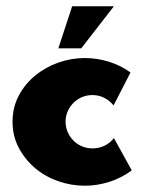

<svg xmlns="http://www.w3.org/2000/svg" viewBox="-20 -578 462 612"><path d="M250 -393Q289 -393 326.5 -381.5Q364 -370 396 -347L342 -242Q330 -257 312.5 -266Q295 -275 275 -275Q257 -275 241.5 -268.5Q226 -262 214.5 -250.5Q203 -239 196 -223.5Q189 -208 189 -190Q189 -172 196 -156.5Q203 -141 214.5 -129.5Q226 -118 241.5 -111.5Q257 -105 275 -105Q295 -105 313 -113.5Q331 -122 343 -138L400 -35Q368 -11 329 1.5Q290 14 250 14Q207 14 165.5 -0.5Q124 -15 92 -42Q60 -69 40 -106.5Q20 -144 20 -190Q20 -236 40 -273.5Q60 -311 92.5 -337.5Q125 -364 166 -378.5Q207 -393 250 -393ZM239 -424H166L210 -558H343Z"/></svg>

Font: CAT Rhythmus
Style: Regular
Weight: 400
Designer: Peter Wiegel nach alter Vorlage
Foundry: Peter Wiegel
Version: 1.000